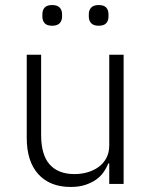

<svg xmlns="http://www.w3.org/2000/svg" viewBox="-20 -729 603 761"><path d="M413 -81H409Q402 -63 390 -46Q378 -29 360 -16.5Q342 -4 317.5 4Q293 12 260 12Q178 12 132 -38.5Q86 -89 86 -183V-512H143V-194Q143 -115 177 -77Q211 -39 275 -39Q302 -39 326.5 -46Q351 -53 370.5 -67Q390 -81 401.5 -102.5Q413 -124 413 -153V-512H470V0H413ZM187 -627Q166 -627 157 -637Q148 -647 148 -663V-673Q148 -689 157 -699Q166 -709 187 -709Q207 -709 216.5 -699Q226 -689 226 -673V-663Q226 -647 216.5 -637Q207 -627 187 -627ZM371 -627Q351 -627 341.5 -637Q332 -647 332 -663V-673Q332 -689 341.5 -699Q351 -709 371 -709Q392 -709 401 -699Q410 -689 410 -673V-663Q410 -647 401 -637Q392 -627 371 -627Z"/></svg>

Font: IBM Plex Sans Hebrew Light
Style: Regular
Weight: 300
Designer: Mike Abbink, Paul van der Laan, Pieter van Rosmalen, Yanek Iontef
Foundry: Bold Monday
Version: Version 1.2